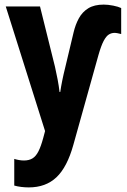

<svg xmlns="http://www.w3.org/2000/svg" viewBox="-20 -575 551 835"><path d="M431 -555Q450 -555 472.5 -550.5Q495 -546 507 -540V-427Q499 -429 491.5 -430.5Q484 -432 478 -432Q465 -432 453.5 -425Q442 -418 431 -397.5Q420 -377 408 -335L299 55Q272 152 225.5 196Q179 240 105 240Q89 240 72.5 238Q56 236 42 232V116Q51 119 62.5 121Q74 123 84 123Q106 123 121 114Q136 105 147 83.5Q158 62 168 25L176 -5L5 -547H154L219 -285Q225 -259 230.5 -230Q236 -201 239 -175H242Q245 -196 250.5 -223.5Q256 -251 264 -283L300 -434Q308 -468 323 -495.5Q338 -523 364 -539Q390 -555 431 -555Z"/></svg>

Font: Noto Sans Display Condensed
Style: Bold
Weight: 700
Width: 3
Designer: Monotype Design Team
Foundry: Monotype Imaging Inc.
Version: Version 2.003